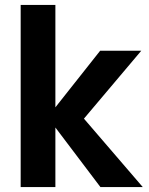

<svg xmlns="http://www.w3.org/2000/svg" viewBox="-20 -760 604 780"><path d="M560 0H388L205 -242V0H64V-740H205V-324L387 -554H554L321 -278Z"/></svg>

Font: Ulagadi Sans SemiBold
Style: Regular
Weight: 600
Designer: Ninad Kale (Devanagari), Jonny Pinhorn (Latin)
Foundry: Indian Type Foundry
Version: Version 3.01;March 29, 2020;FontCreator 12.0.0.2522 64-bit; 